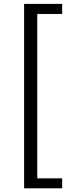

<svg xmlns="http://www.w3.org/2000/svg" viewBox="-20 -812 378 1001"><path d="M105.7 169.7H304.1V117.8H174.3V-739.2H304.1V-791.7H105.7Z"/></svg>

Font: Source Han Sans JP VF
Style: Regular
Weight: 250
Designer: Ryoko NISHIZUKA 西塚涼子 (kana, bopomofo & ideographs); Paul D. Hunt (Latin, Greek & Cyrillic); Sandoll Communications 산돌커뮤니
Foundry: Adobe
Version: Version 2.004;hotconv 1.0.118;makeotfexe 2.5.65603